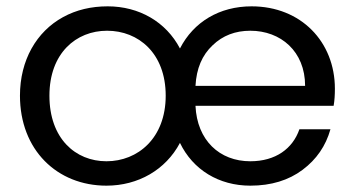

<svg xmlns="http://www.w3.org/2000/svg" viewBox="-20 -577 1120 606"><path d="M43 -275C43 -104 160 9 316 9C416 9 503 -41 548 -126C589 -41 671 9 770 9C836 9 891 -8 935 -41C979 -74 1008 -116 1023 -169H925C904 -108 850 -68 770 -68C673 -68 602 -134 597 -243H1033C1036 -260 1037 -278 1037 -297C1037 -445 930 -557 774 -557C673 -557 591 -508 548 -424C504 -508 419 -557 320 -557C268 -557 221 -546 179 -523C95 -477 43 -387 43 -275ZM136 -275C136 -409 220 -480 318 -480C417 -480 503 -409 503 -275C503 -141 415 -68 316 -68C218 -68 136 -140 136 -275ZM651 -434C683 -465 723 -480 770 -480C866 -480 943 -415 943 -306H597C600 -361 618 -403 651 -434Z"/></svg>

Font: Poppins
Style: Regular
Weight: 400
Designer: Ninad Kale (Devanagari), Jonny Pinhorn (Latin)
Foundry: Indian Type Foundry
Version: 4.004